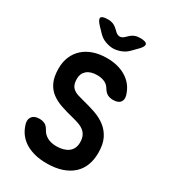

<svg xmlns="http://www.w3.org/2000/svg" viewBox="-227 -1063 1054 1186"><g transform="rotate(30 300.0 -470.0)"><path d="M389.6 -574.5Q377 -597.2 354 -607.8Q331 -618.5 300 -618.5Q253.1 -618.5 227.4 -596.5Q201.7 -574.6 201.7 -537.2Q201.7 -510.4 208.6 -494.2Q215.5 -478.1 228.5 -468.1Q241.5 -458 259.7 -452.1Q277.8 -446.2 300 -440.6Q350.1 -428.3 394.4 -413.2Q438.7 -398 472.5 -372Q506.3 -345.9 525.9 -306.2Q545.5 -266.4 545.5 -205.3Q545.5 -155.9 530.2 -116.4Q514.9 -76.8 484 -48.8Q453.1 -20.7 407.3 -5.4Q361.4 10 300 10Q254.3 10 217 0.8Q179.7 -8.5 151.1 -25.4Q122.4 -42.4 102.7 -66.6Q83 -90.8 72.5 -120.7Q56.9 -157.9 71.8 -182.4Q86.7 -207 128 -207Q145.9 -207 162.7 -199.7Q179.4 -192.4 193.7 -167.6Q207 -141.3 234.1 -126.4Q261.2 -111.5 300 -111.5Q326.4 -111.5 348 -117.8Q369.7 -124 384.5 -135.5Q399.4 -147 407.5 -164.5Q415.6 -181.9 415.6 -203.9Q415.6 -233.6 406.5 -252.2Q397.4 -270.9 381.7 -282.9Q366 -295 345 -302.2Q324.1 -309.5 300 -315.4Q251.4 -327.4 209.4 -341.5Q167.4 -355.7 136.8 -379Q106.2 -402.4 89 -439.8Q71.8 -477.3 71.8 -536.6Q71.8 -582.7 87.8 -620.3Q103.9 -657.9 133.5 -684.6Q163.1 -711.3 205.2 -725.6Q247.4 -740 300 -740Q340 -740 373.6 -731.6Q407.3 -723.2 434 -707.2Q460.7 -691.2 479.8 -669Q498.8 -646.7 509.3 -620Q526.9 -580.8 513.3 -557.6Q499.6 -534.4 460.2 -534.4Q437.4 -534.4 420.6 -543Q403.9 -551.7 389.6 -574.5ZM186.3 -950Q207.5 -950 224.5 -942.6Q241.4 -935.2 256.9 -919.7L265.7 -911.2Q282.5 -894.4 299.2 -894.1Q316 -893.7 332.8 -910.5L344.3 -921.4Q359.8 -936.6 376.9 -943.3Q394.1 -950 415.3 -950Q456.7 -950 463.3 -934.8Q469.9 -919.7 440.6 -890.4L404.6 -853.7Q382.6 -831 353.7 -820.5Q324.7 -810 300 -810Q275.3 -810 246.1 -820.5Q217 -831 195.7 -853.7L160.7 -890.1Q131.8 -921.1 137.8 -935.5Q143.9 -950 186.3 -950Z"/></g></svg>

Font: Maple Mono
Style: Regular
Weight: 400
Monospace: yes
Designer: subframe7536
Version: Version 7.300